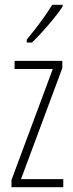

<svg xmlns="http://www.w3.org/2000/svg" viewBox="-20 -784 307 804"><path d="M245 0H28V-30L201 -495H41V-529H241V-499L68 -34H245ZM242 -756Q226 -732 203.5 -704.5Q181 -677 157 -650.5Q133 -624 114 -606H92V-618Q125 -658 150 -692Q175 -726 199 -764H242Z"/></svg>

Font: Noto Sans Lao Looped ExtraCondensed ExtraLight
Style: Regular
Weight: 200
Width: 2
Designer: Mark Frömberg, Ben Mitchell
Foundry: The Fontpad Ltd
Version: Version 1.002; ttfautohint (v1.8.4.7-5d5b)